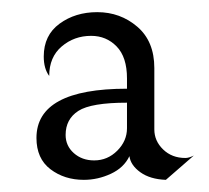

<svg xmlns="http://www.w3.org/2000/svg" viewBox="-20 -720 344 316"><path d="M253 -424Q227 -425 211 -436.5Q195 -448 193 -463Q184 -444 162.5 -434Q141 -424 118 -424Q86 -424 63 -441.5Q40 -459 40 -493Q40 -574 189 -574V-591Q189 -626 172 -643.5Q155 -661 130 -661Q102 -661 81.5 -643.5Q61 -626 61 -595Q52 -607 52 -627Q52 -662 78 -681Q104 -700 140 -700Q178 -700 206 -676Q234 -652 234 -608V-507Q234 -488 248.5 -474Q263 -460 285 -460Q291 -460 299 -464ZM189 -551Q130 -551 109 -537.5Q88 -524 88 -498Q88 -480 101.5 -468Q115 -456 135 -456Q157 -456 173 -472Q189 -488 189 -509Z"/></svg>

Font: Bellefair
Style: Regular
Weight: 400
Designer: Nick Shinn, Liron Lavi Turkenic
Foundry: Shinntype
Version: Version 1.003;PS 001.003;hotconv 1.0.88;makeotf.lib2.5.64775